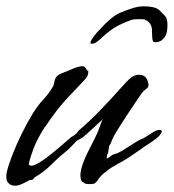

<svg xmlns="http://www.w3.org/2000/svg" viewBox="-27 -577 551 609"><path d="M430 -557Q447 -557 461 -553.5Q475 -550 484 -539Q489 -534 495.5 -527.5Q502 -521 503 -510Q504 -507 504 -503.5Q504 -500 504 -495Q504 -480 500 -468Q496 -458 487.5 -450.5Q479 -443 464 -443Q457 -443 456 -456.5Q455 -470 455 -476Q456 -491 449.5 -501Q443 -511 433 -514Q432 -516 423 -516Q414 -516 409 -516Q401 -516 397 -515.5Q393 -515 385 -512Q368 -506 351 -497.5Q334 -489 320 -478Q307 -468 291 -453Q275 -438 264 -438Q260 -438 260 -442Q260 -447 269 -459.5Q278 -472 290 -484Q305 -501 323 -516.5Q341 -532 360 -539Q380 -547 396.5 -552Q413 -557 430 -557ZM21 12Q9 12 1 5Q-7 -2 -7 -17Q-7 -21 -6.5 -25Q-6 -29 -5 -33Q0 -54 12 -85Q24 -116 41 -151Q58 -186 77 -217Q94 -244 109.5 -260.5Q125 -277 135 -293Q143 -304 144 -310.5Q145 -317 147 -324Q151 -335 159.5 -340Q168 -345 175 -347Q192 -354 208 -360.5Q224 -367 235 -367Q242 -367 247 -357.5Q252 -348 252 -355V-356Q253 -353 253 -348Q253 -336 242 -324.5Q231 -313 202 -282Q172 -251 152 -225Q132 -199 118 -177H117Q92 -138 81 -110Q70 -82 65 -60Q64 -55 65 -54Q66 -53 70 -52Q73 -51 78 -52Q93 -57 114.5 -72.5Q136 -88 157.5 -106.5Q179 -125 194 -138Q199 -143 203.5 -145Q208 -147 211 -150Q216 -153 218.5 -157.5Q221 -162 225 -165Q261 -196 294 -230.5Q327 -265 351 -292Q375 -319 384 -327Q398 -340 414 -340Q437 -340 443 -315Q447 -302 437.5 -295.5Q428 -289 423 -282Q419 -276 407 -258.5Q395 -241 380.5 -219Q366 -197 353 -176.5Q340 -156 333 -143Q328 -133 326.5 -128Q325 -123 320 -115V-116Q319 -114 318 -105.5Q317 -97 316 -93Q312 -86 311.5 -79Q311 -72 313 -75Q313 -74 319 -78Q325 -82 330 -86Q332 -87 338.5 -89Q345 -91 346 -91L355 -96Q356 -96 369.5 -104.5Q383 -113 397 -122Q411 -131 412 -131Q423 -137 424.5 -137Q426 -137 430 -139.5Q434 -142 451 -153Q469 -165 479 -165Q486 -165 486 -160Q486 -156 479.5 -148Q473 -140 457 -129Q432 -113 402 -91.5Q372 -70 346 -57Q337 -51 327.5 -46Q318 -41 309 -32L308 -31Q306 -31 298.5 -24Q291 -17 290 -15Q286 -11 283 -5.5Q280 0 274 4H275Q271 6 266.5 6.5Q262 7 258 7Q244 7 241 4Q239 2 235.5 0.5Q232 -1 230 -6Q228 -14 228 -20Q228 -38 237.5 -62.5Q247 -87 263 -117Q276 -142 282 -156Q288 -170 291 -179.5Q294 -189 298 -198Q284 -185 269 -171Q254 -157 234 -140Q231 -138 225 -135Q219 -132 217 -131L192 -105Q161 -80 137 -56Q113 -32 84 -15V-16Q83 -15 81.5 -12.5Q80 -10 77 -8V-7Q73 -6 70 -6Q67 -6 65 -5Q59 -1 53 1.5Q47 4 42 7Q30 12 21 12Z"/></svg>

Font: Vujahday Script
Style: Regular
Weight: 400
Designer: Robert E. Leuschke
Foundry: Robert E. Leuschke
Version: Version 1.010; ttfautohint (v1.8.3)